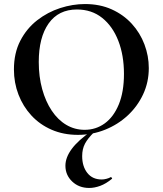

<svg xmlns="http://www.w3.org/2000/svg" viewBox="-20 -656 806 951"><path d="M366 12Q294 12 235.5 -13.5Q177 -39 135.5 -84Q94 -129 71.5 -187.5Q49 -246 49 -312Q49 -393 80.5 -454Q112 -515 164 -555.5Q216 -596 278 -616Q340 -636 401 -636Q475 -636 533.5 -609.5Q592 -583 633 -538Q674 -493 695.5 -436Q717 -379 717 -319Q717 -249 689 -189Q661 -129 612.5 -84Q564 -39 500.5 -13.5Q437 12 366 12ZM399 -13Q455 -13 499 -45Q543 -77 568.5 -139Q594 -201 594 -290Q594 -382 566 -454Q538 -526 486 -567.5Q434 -609 361 -609Q270 -609 221 -540Q172 -471 172 -349Q172 -276 189 -214.5Q206 -153 236.5 -107.5Q267 -62 308.5 -37.5Q350 -13 399 -13ZM432 -6 446 -1Q415 29 401 55.5Q387 82 387 117Q387 168 412.5 200.5Q438 233 484 233Q495 233 508 229.5Q521 226 527 222Q530 220 533.5 224Q537 228 534 230Q505 254 476.5 264.5Q448 275 422 275Q371 275 337.5 243Q304 211 304 165Q304 124 335.5 81.5Q367 39 432 -6Z"/></svg>

Font: Cormorant Light
Style: Bold
Weight: 700
Version: Version 4.000